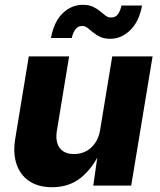

<svg xmlns="http://www.w3.org/2000/svg" viewBox="-20 -784 676 811"><path d="M199.7 6.8Q142.6 6.8 104.2 -18.6Q65.9 -43.9 50 -90.3Q34.2 -136.7 44.4 -198.2L101.6 -545.9H272L220.2 -231.4Q212.9 -185.5 231.9 -159.4Q251 -133.3 293 -133.3Q320.8 -133.3 343.5 -145.3Q366.2 -157.2 381.8 -179.9Q397.5 -202.6 402.8 -234.4L454.1 -545.9H624.5L534.2 0H374L393.6 -137.7H400.9Q370.1 -72.3 320.8 -32.7Q271.5 6.8 199.7 6.8ZM446.3 -620.1Q420.4 -620.1 403.3 -628.2Q386.2 -636.2 373.5 -647Q360.8 -657.7 349.9 -666Q338.9 -674.3 326.7 -674.3Q310.1 -674.3 299.1 -660.6Q288.1 -647 283.2 -623.5H195.3Q208 -692.9 245.1 -728.3Q282.2 -763.7 329.6 -763.7Q355 -763.7 372.3 -755.6Q389.6 -747.6 402.3 -736.8Q415 -726.1 425.8 -718Q436.5 -710 449.2 -710Q467.8 -710 477.8 -723.4Q487.8 -736.8 493.2 -760.7H580.1Q567.4 -692.4 529.8 -656.2Q492.2 -620.1 446.3 -620.1Z"/></svg>

Font: Inter ExtraBold
Style: Italic
Weight: 800
Italic angle: -9.3988°
Designer: Rasmus Andersson
Foundry: rsms
Version: Version 4.001;git-66647c0bb